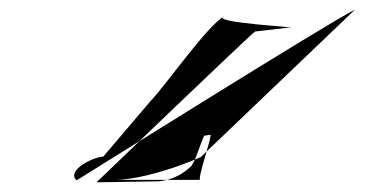

<svg xmlns="http://www.w3.org/2000/svg" viewBox="-20 -646 752 396"><path d="M138 -274C116 -294 171 -322 193 -323L290 -437C322 -470 407 -593 443 -613C406 -599 614 -589 575 -589L506 -581C503 -581 181 -272 179 -270L306 -272C336 -274 360 -289 375 -304C386 -321 388 -336 401 -366L414 -368C418 -366 386 -275 393 -275H216C270 -275 352 -303 394 -322L712 -626C670 -607 138 -274 138 -274Z"/></svg>

Font: Zinc
Style: Obl
Weight: 400
Version: Version 1